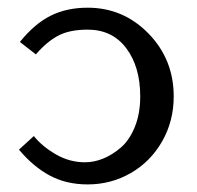

<svg xmlns="http://www.w3.org/2000/svg" viewBox="-20 -467 516 504"><path d="M348.1 -213.9Q348.1 -291.5 311.5 -340.3Q274.9 -389.2 210 -389.2Q162.1 -389.2 132.1 -373Q102.1 -356.9 74.2 -324.2L32.2 -356.9Q70.3 -404.3 112.5 -425.5Q154.8 -446.8 210 -446.8Q303.7 -446.8 369.9 -378.9Q436 -311 436 -213.9Q436 -148.9 405.5 -95.7Q375 -42.5 323.2 -12.7Q271.5 17.1 210 17.1Q154.3 17.1 110.8 -6.1Q67.4 -29.3 29.8 -74.2L68.8 -109.9Q90.8 -82.5 126.7 -61.8Q162.6 -41 203.1 -41Q227.1 -41 251 -50.8Q274.9 -60.5 297.4 -79.8Q319.8 -99.1 334 -134Q348.1 -168.9 348.1 -213.9Z"/></svg>

Font: Linear Smooth Low Contrast
Style: Regular
Weight: 500
Designer: Philipp H. Poll, Flanker
Foundry: Philipp H. Poll, reworked by Flanker
Version: Version 1.010 | FøM Fix